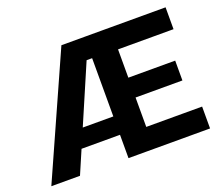

<svg xmlns="http://www.w3.org/2000/svg" viewBox="-111 -821 1131 982"><g transform="rotate(-20 454.5 -330.0)"><path d="M12 0 307 -660H528L433 -544H402L168 0ZM141 -127V-227H477V-127ZM530 0V-119H876V0ZM432 0V-660H572V0ZM530 -279V-387H827V-279ZM530 -541V-660H874V-541Z"/></g></svg>

Font: Bricolage Grotesque 28pt
Style: Bold
Weight: 700
Designer: Mathieu Triay
Foundry: Atelier Triay
Version: Version 1.000;gftools[0.9.30]